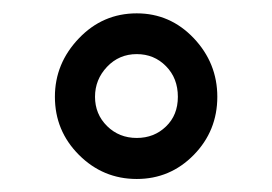

<svg xmlns="http://www.w3.org/2000/svg" viewBox="-20 -741 414 292"><path d="M63.5 -593.8Q63.5 -644.5 99.9 -682.6Q136.2 -720.7 188 -720.7Q238.8 -720.7 274.7 -682.9Q310.5 -645 310.5 -593.8Q310.5 -542 274.7 -505.4Q238.8 -468.8 188 -468.8Q136.7 -468.8 100.1 -505.4Q63.5 -542 63.5 -593.8ZM188 -531.2Q214.4 -531.2 232.4 -548.6Q250.5 -565.9 250.5 -593.8Q250.5 -622.1 232.4 -640.4Q214.4 -658.7 188 -658.7Q161.1 -658.7 142.8 -639.4Q124.5 -620.1 124.5 -593.8Q124.5 -567.4 142.8 -549.3Q161.1 -531.2 188 -531.2Z"/></svg>

Font: Roboto Condensed
Style: Regular
Weight: 400
Designer: Google
Version: Version 2.001047; 2015